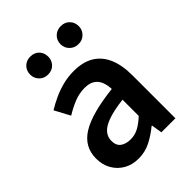

<svg xmlns="http://www.w3.org/2000/svg" viewBox="-227 -907 1037 1037"><g transform="rotate(-45 291.5 -388.0)"><path d="M217 14Q168 14 131.5 -7Q95 -28 74 -64.5Q53 -101 53 -149Q53 -239 131 -287.5Q209 -336 379 -355Q378 -385 368.5 -409.5Q359 -434 337.5 -448.5Q316 -463 279 -463Q237 -463 198 -447Q159 -431 122 -408L75 -496Q106 -515 141.5 -531.5Q177 -548 217.5 -558.5Q258 -569 302 -569Q372 -569 418 -541Q464 -513 487 -459.5Q510 -406 510 -329V0H403L393 -61H389Q352 -30 309 -8Q266 14 217 14ZM259 -90Q292 -90 320.5 -105.5Q349 -121 379 -149V-273Q304 -264 260 -248Q216 -232 197.5 -209.5Q179 -187 179 -159Q179 -122 201.5 -106Q224 -90 259 -90ZM191 -653Q161 -653 141.5 -673Q122 -693 122 -721Q122 -751 141.5 -770.5Q161 -790 191 -790Q222 -790 241 -770.5Q260 -751 260 -721Q260 -693 241 -673Q222 -653 191 -653ZM424 -653Q394 -653 374 -673Q354 -693 354 -721Q354 -751 374 -770.5Q394 -790 424 -790Q454 -790 473.5 -770.5Q493 -751 493 -721Q493 -693 473.5 -673Q454 -653 424 -653Z"/></g></svg>

Font: Noto Sans TC Thin SemiBold
Style: Regular
Weight: 600
Version: Version 2.004-H2;hotconv 1.0.118;makeotfexe 2.5.65603